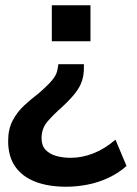

<svg xmlns="http://www.w3.org/2000/svg" viewBox="-20 -521 521 730"><path d="M232 189Q164 189 114.5 170Q65 151 38 112.5Q11 74 11 15Q11 -30 28 -62.5Q45 -95 72 -120Q99 -145 128 -167Q153 -189 167.5 -204Q182 -219 190 -233Q198 -247 200 -265L202 -277H299V-261Q299 -236 291.5 -213Q284 -190 266 -167Q248 -144 217 -115Q185 -87 161.5 -60Q138 -33 138 4Q138 33 153.5 49Q169 65 194 72Q219 79 249 79Q291 79 334 62.5Q377 46 419 10L461 110Q431 137 392.5 155Q354 173 312.5 181Q271 189 232 189ZM177 -364V-501H324V-364Z"/></svg>

Font: Nunito Sans 7pt SemiCondensed
Style: Bold
Weight: 700
Width: 4
Designer: Vernon Adams
Foundry: Vernon Adams
Version: Version 3.101;gftools[0.9.27]